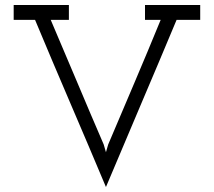

<svg xmlns="http://www.w3.org/2000/svg" viewBox="-20 -720 860 772"><path d="M690 -640H785V-700H563V-640H626Q574 -513 521 -388.5Q468 -264 415 -139L406 -108L397 -139Q343 -264 290.5 -389Q238 -514 184 -640H257V-700H35V-640H121Q192 -470 263.5 -303.5Q335 -137 406 32Q477 -137 548 -303.5Q619 -470 690 -640Z"/></svg>

Font: Josefin Slab Thin SemiBold
Style: Regular
Weight: 600
Version: Version 2.000